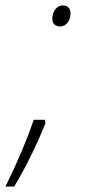

<svg xmlns="http://www.w3.org/2000/svg" viewBox="-66 -556 327 705"><path d="M155 -459C180 -459 193 -484 193 -507C193 -523 184 -536 166 -536C139 -536 126 -510 126 -487C126 -469 137 -459 155 -459ZM-46 129H-14C29 59 72 -31 101 -104L99 -116H58C32 -41 0 36 -46 129Z"/></svg>

Font: Noto Sans ExtraLight
Style: Italic
Weight: 200
Italic angle: -12°
Designer: Monotype Design Team
Foundry: Monotype Imaging Inc.
Version: Version 2.013